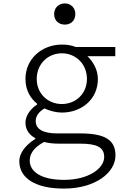

<svg xmlns="http://www.w3.org/2000/svg" viewBox="-20 -837 740 1124"><path d="M297 -755C297 -716 324 -693 360 -693C394 -693 421 -716 421 -755C421 -792 394 -817 360 -817C324 -817 297 -792 297 -755ZM93 106C93 204 184 267 354 267C539 267 656 173 656 73C656 -19 593 -56 449 -56H314C237 -56 189 -78 189 -129C189 -158 209 -184 240 -202C274 -187 310 -178 342 -178C459 -178 553 -257 553 -374C553 -430 524 -477 492 -508H655V-562H422C399 -572 373 -576 342 -576C226 -576 129 -493 129 -375C129 -307 160 -260 197 -230V-225C153 -196 129 -155 129 -119C129 -72 158 -43 187 -28V-24C127 13 93 62 93 106ZM489 -375C489 -288 423 -228 342 -228C261 -228 195 -288 195 -375C195 -463 261 -525 342 -525C423 -525 489 -463 489 -375ZM590 82C590 148 500 216 355 216C221 216 154 168 154 103C154 66 175 28 238 -6C264 1 294 4 324 4H449C543 4 590 23 590 82Z"/></svg>

Font: Kawkab Mono Light
Style: Regular
Weight: 300
Monospace: yes
Designer: Abdullah Arif
Foundry: Abdullah Arif
Version: Version 1.000;PS 000.500;hotconv 1.0.88;makeotf.lib2.5.64775